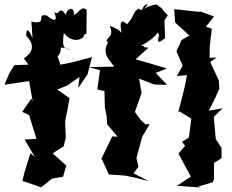

<svg xmlns="http://www.w3.org/2000/svg" viewBox="-43 -807 1044 864"><path d="M314 -646C342 -641 378 -616 324 -645L346 -656L347 -762C323 -787 305 -739 290 -741C290 -796 241 -750 258 -734C217 -793 230 -731 201 -753C219 -708 200 -710 168 -737C115 -749 176 -692 98 -710C103 -655 101 -664 103 -636C81 -686 75 -675 75 -646C92 -629 128 -585 64 -544L85 -516L22 -514L-1 -477L-23 -426L88 -442L104 -351L98 -363L57 -304L88 -289L121 -182L68 -179L114 -100L94 -118L67 -31L58 7L142 36L191 -3L241 -12L252 -52L256 -61L194 -117L244 -149L253 -188L250 -260C257 -295 264 -329 270 -365L215 -404L261 -423L315 -461L309 -411L351 -473L371 -550L275 -525L229 -516L216 -553C250 -589 200 -605 279 -582C237 -587 238 -600 244 -659C284 -607 334 -631 336 -649ZM672 -646C662 -608 673 -616 700 -635L697 -715L712 -738C671 -780 702 -758 661 -787C596 -777 583 -740 623 -787C592 -788 605 -746 580 -769C548 -743 568 -743 529 -698C506 -718 493 -717 504 -658C497 -671 472 -684 450 -691C477 -639 423 -632 440 -618C457 -628 412 -590 444 -543L471 -507L356 -505L407 -491L395 -405L416 -399L427 -398L429 -322L437 -284L439 -248L486 -192L462 -193L413 -92L417 -87L455 -4L446 -22L519 -17L558 -9L627 8L558 -27L580 -57L571 -96L597 -192L631 -249L612 -247L589 -269L564 -303L594 -388L583 -453L650 -427L709 -425L658 -479L708 -499C662 -513 615 -527 567 -540L625 -592C583 -597 629 -597 582 -604C577 -591 636 -619 669 -662C680 -677 647 -669 700 -607ZM920 0V-74L954 -95V-141L928 -181L919 -281L959 -320L897 -309L925 -365L944 -408L942 -444L903 -528L932 -548L900 -547L901 -598L910 -678L884 -687L920 -733L860 -755L848 -754L741 -766L745 -706L809 -647L774 -627L751 -576L779 -512L753 -465L798 -469L793 -440L787 -411L759 -300L757 -310L818 -273L807 -188L776 -169L790 -151L760 -116L816 -12L753 29L863 37L848 33L914 13Z"/></svg>

Font: Asimov Aggro
Style: Medium
Weight: 500
Designer: Google
Version: Version 2.000980; 2014